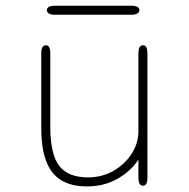

<svg xmlns="http://www.w3.org/2000/svg" viewBox="-20 -639 659 670"><path d="M140 -481Q155.5 -481 155.5 -452.5V-197Q155.5 -101 186.5 -60.5Q217.5 -20 287 -20Q336 -20 375.8 -42.8Q415.5 -65.5 439.2 -102.2Q463 -139 463 -181V-452.5Q463 -481 479 -481Q494.5 -481 494.5 -452.5V-19.5Q494.5 9 479 9Q463 9 463 -19.5V-82Q436.5 -41.5 389.8 -15Q343 11.5 283.5 11.5Q230.5 11.5 195 -9.2Q159.5 -30 141.8 -75Q124 -120 124 -192.5V-452.5Q124 -481 140 -481ZM143.5 -603.5Q143.5 -611 150.8 -615Q158 -619 172 -619H438Q452 -619 459.2 -615Q466.5 -611 466.5 -603.5Q466.5 -596 459.2 -591.8Q452 -587.5 438 -587.5H172Q158 -587.5 150.8 -591.8Q143.5 -596 143.5 -603.5Z"/></svg>

Font: Sono ExtraLight
Style: Regular
Weight: 200
Designer: Tyler Finck
Foundry: Tyler Finck
Version: Version 2.112